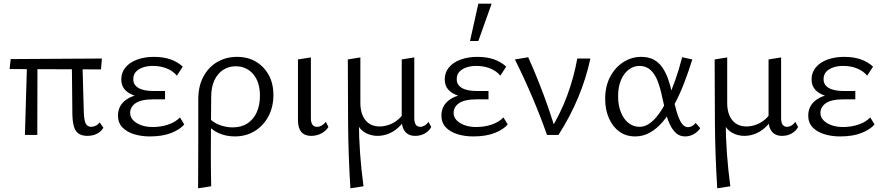

<svg xmlns="http://www.w3.org/2000/svg" viewBox="-20 -731 4775 1040"><path d="M115 0 127 -409H183L182 0ZM32 -357 38 -411 532 -414 527 -355ZM372 -111 369 -409H426L434 -121Q435 -92 439.5 -75Q444 -58 453 -51Q462 -44 474 -44Q486 -44 498.5 -50Q511 -56 520 -68L540 -39Q532 -25 519.5 -15.5Q507 -6 490.5 -0.5Q474 5 454 5Q423 5 405 -8Q387 -21 380 -47Q373 -73 372 -111Z M791 8Q746 8 706.5 -4Q667 -16 643 -41Q619 -66 619 -105Q619 -161 666.5 -193Q714 -225 803 -225V-200Q755 -200 717.5 -210.5Q680 -221 658.5 -243Q637 -265 637 -301Q637 -338 659.5 -365.5Q682 -393 722.5 -408Q763 -423 813 -423Q865 -423 903.5 -409.5Q942 -396 970 -370L938 -321Q918 -346 884 -360Q850 -374 807 -374Q779 -374 755 -366Q731 -358 716.5 -342.5Q702 -327 702 -302Q702 -271 730 -254.5Q758 -238 813 -238H874V-193H813Q745 -193 715 -172.5Q685 -152 685 -119Q685 -97 701 -80Q717 -63 744.5 -53Q772 -43 807 -43Q853 -43 892 -56.5Q931 -70 955 -95L978 -57Q957 -31 909.5 -11.5Q862 8 791 8Z M1053 289Q1053 227 1053.5 165.5Q1054 104 1054 44Q1054 -16 1054 -76Q1054 -136 1054 -193Q1054 -264 1081.5 -315.5Q1109 -367 1156.5 -395Q1204 -423 1264 -423Q1323 -423 1367 -396.5Q1411 -370 1436 -324Q1461 -278 1461 -216Q1461 -153 1434.5 -102Q1408 -51 1360.5 -21.5Q1313 8 1252 8Q1203 8 1162 -11Q1121 -30 1099 -65L1118 -87Q1138 -65 1172.5 -53Q1207 -41 1240 -41Q1288 -41 1321 -63Q1354 -85 1371 -123.5Q1388 -162 1388 -212Q1388 -287 1351.5 -329.5Q1315 -372 1256 -372Q1218 -372 1188 -352Q1158 -332 1141 -295.5Q1124 -259 1124 -206Q1123 -142 1123 -88.5Q1123 -35 1122.5 12Q1122 59 1122 102.5Q1122 146 1122.5 189Q1123 232 1124 278Z M1665 5Q1630 5 1612 -16.5Q1594 -38 1594 -80V-409L1664 -420V-91Q1664 -68 1672 -56Q1680 -44 1698 -44Q1710 -44 1722.5 -51Q1735 -58 1745 -71L1759 -43Q1745 -21 1720 -8Q1695 5 1665 5Z M1878 289Q1867 114 1865.5 -60Q1864 -234 1864 -409L1932 -420V-174Q1932 -114 1959.5 -80Q1987 -46 2037 -46Q2062 -46 2089.5 -56Q2117 -66 2141 -87.5Q2165 -109 2178 -144L2197 -128Q2179 -84 2151.5 -54Q2124 -24 2091.5 -9.5Q2059 5 2025 5Q1990 5 1959.5 -11.5Q1929 -28 1913 -64L1924 -74Q1924 11 1930.5 100.5Q1937 190 1949 278ZM2229 5Q2205 5 2189 -5Q2173 -15 2164.5 -34Q2156 -53 2156 -80V-409L2224 -420V-91Q2224 -68 2232 -56Q2240 -44 2257 -44Q2268 -44 2280 -51Q2292 -58 2301 -71L2316 -43Q2304 -21 2281 -8Q2258 5 2229 5Z M2543 8Q2498 8 2458.5 -4Q2419 -16 2395 -41Q2371 -66 2371 -105Q2371 -161 2418.5 -193Q2466 -225 2555 -225V-200Q2507 -200 2469.5 -210.5Q2432 -221 2410.5 -243Q2389 -265 2389 -301Q2389 -338 2411.5 -365.5Q2434 -393 2474.5 -408Q2515 -423 2565 -423Q2617 -423 2655.5 -409.5Q2694 -396 2722 -370L2690 -321Q2670 -346 2636 -360Q2602 -374 2559 -374Q2531 -374 2507 -366Q2483 -358 2468.5 -342.5Q2454 -327 2454 -302Q2454 -271 2482 -254.5Q2510 -238 2565 -238H2626V-193H2565Q2497 -193 2467 -172.5Q2437 -152 2437 -119Q2437 -97 2453 -80Q2469 -63 2496.5 -53Q2524 -43 2559 -43Q2605 -43 2644 -56.5Q2683 -70 2707 -95L2730 -57Q2709 -31 2661.5 -11.5Q2614 8 2543 8ZM2526 -509 2571 -711H2643L2571 -509Z M2943 0Q2907 -102 2863.5 -204.5Q2820 -307 2769 -409L2841 -421Q2886 -321 2923.5 -220.5Q2961 -120 2991 -20H2957Q3016 -115 3052.5 -214Q3089 -313 3107 -414H3178Q3155 -307 3112 -203.5Q3069 -100 3005 0Z M3421 8Q3371 8 3334.5 -18.5Q3298 -45 3278 -91.5Q3258 -138 3258 -195Q3258 -264 3285 -315Q3312 -366 3356.5 -394.5Q3401 -423 3453 -423Q3494 -423 3522 -407.5Q3550 -392 3568.5 -364.5Q3587 -337 3599.5 -301.5Q3612 -266 3620 -226Q3633 -170 3644.5 -129Q3656 -88 3671 -65Q3686 -42 3707 -42Q3717 -42 3728.5 -48Q3740 -54 3748 -65L3773 -37Q3761 -18 3739 -5Q3717 8 3691 8Q3662 8 3642 -10Q3622 -28 3608 -58Q3594 -88 3585 -125.5Q3576 -163 3567 -204Q3557 -254 3542 -292.5Q3527 -331 3503 -352.5Q3479 -374 3443 -374Q3413 -374 3386.5 -354.5Q3360 -335 3344 -298Q3328 -261 3328 -209Q3328 -162 3342.5 -124.5Q3357 -87 3383.5 -65.5Q3410 -44 3445 -44Q3472 -44 3498 -62Q3524 -80 3548.5 -113.5Q3573 -147 3595.5 -194Q3618 -241 3638 -298Q3658 -355 3675 -421L3730 -409Q3708 -338 3683.5 -275.5Q3659 -213 3630.5 -161Q3602 -109 3569.5 -71Q3537 -33 3500 -12.5Q3463 8 3421 8Z M3865 289Q3854 114 3852.5 -60Q3851 -234 3851 -409L3919 -420V-174Q3919 -114 3946.5 -80Q3974 -46 4024 -46Q4049 -46 4076.5 -56Q4104 -66 4128 -87.5Q4152 -109 4165 -144L4184 -128Q4166 -84 4138.5 -54Q4111 -24 4078.5 -9.5Q4046 5 4012 5Q3977 5 3946.5 -11.5Q3916 -28 3900 -64L3911 -74Q3911 11 3917.5 100.5Q3924 190 3936 278ZM4216 5Q4192 5 4176 -5Q4160 -15 4151.5 -34Q4143 -53 4143 -80V-409L4211 -420V-91Q4211 -68 4219 -56Q4227 -44 4244 -44Q4255 -44 4267 -51Q4279 -58 4288 -71L4303 -43Q4291 -21 4268 -8Q4245 5 4216 5Z M4530 8Q4485 8 4445.5 -4Q4406 -16 4382 -41Q4358 -66 4358 -105Q4358 -161 4405.5 -193Q4453 -225 4542 -225V-200Q4494 -200 4456.5 -210.5Q4419 -221 4397.5 -243Q4376 -265 4376 -301Q4376 -338 4398.5 -365.5Q4421 -393 4461.5 -408Q4502 -423 4552 -423Q4604 -423 4642.5 -409.5Q4681 -396 4709 -370L4677 -321Q4657 -346 4623 -360Q4589 -374 4546 -374Q4518 -374 4494 -366Q4470 -358 4455.5 -342.5Q4441 -327 4441 -302Q4441 -271 4469 -254.5Q4497 -238 4552 -238H4613V-193H4552Q4484 -193 4454 -172.5Q4424 -152 4424 -119Q4424 -97 4440 -80Q4456 -63 4483.5 -53Q4511 -43 4546 -43Q4592 -43 4631 -56.5Q4670 -70 4694 -95L4717 -57Q4696 -31 4648.5 -11.5Q4601 8 4530 8Z"/></svg>

Font: Ysabeau Office
Style: Regular
Weight: 400
Designer: Christian Thalmann (Catharsis Fonts)
Version: Version 2.001;gftools[0.9.30]; featfreeze: tnum,lnum,ss02